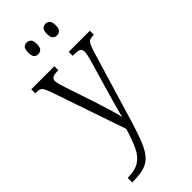

<svg xmlns="http://www.w3.org/2000/svg" viewBox="-305 -793 1083 1083"><g transform="rotate(-45 236.0 -251.5)"><path d="M36 202Q95 202 129 180.5Q163 159 184 115Q205 71 226 1L72 -449Q63 -473 56 -485Q49 -497 38.5 -500.5Q28 -504 8 -504H5V-536H189V-504H183Q153 -504 142.5 -496.5Q132 -489 132 -474Q132 -464 136.5 -448Q141 -432 149 -407L209 -227Q225 -177 238.5 -133Q252 -89 257 -62Q263 -90 273 -124.5Q283 -159 294 -199L356 -412Q361 -430 364.5 -445.5Q368 -461 368 -473Q368 -490 357.5 -497Q347 -504 316 -504H304V-536H472V-504H469Q450 -504 439.5 -499.5Q429 -495 421 -479Q413 -463 403 -430L272 6Q250 78 230.5 123.5Q211 169 187 194Q163 219 128.5 228.5Q94 238 41 238H36ZM323 -648Q308 -648 298 -658Q288 -668 288 -694Q288 -721 298 -731Q308 -741 323 -741Q338 -741 348 -731Q358 -721 358 -694Q358 -668 348 -658Q338 -648 323 -648ZM173 -648Q157 -648 148 -658Q139 -668 139 -694Q139 -721 148 -731Q157 -741 173 -741Q188 -741 198 -731Q208 -721 208 -694Q208 -668 198 -658Q188 -648 173 -648Z"/></g></svg>

Font: Noto Serif Tamil Condensed Light
Style: Regular
Weight: 300
Width: 3
Designer: Indian Type Foundry, Tom Grace, and the Monotype Design Team
Foundry: Monotype Imaging Inc.
Version: Version 2.004; ttfautohint (v1.8.4.7-5d5b)